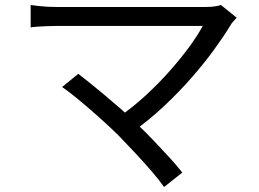

<svg xmlns="http://www.w3.org/2000/svg" viewBox="-20 -705 1040 770"><path d="M929 -634Q922 -626 915 -618.5Q908 -611 904 -603Q876 -557 836.5 -503Q797 -449 747 -392Q697 -335 638.5 -280Q580 -225 513 -177L451 -232Q512 -274 565 -323Q618 -372 662.5 -422.5Q707 -473 740.5 -519Q774 -565 793 -601Q774 -601 736 -601Q698 -601 648 -601Q598 -601 542.5 -601Q487 -601 432.5 -601Q378 -601 331 -601Q284 -601 250.5 -601Q217 -601 205 -601Q186 -601 166 -600Q146 -599 129.5 -598Q113 -597 103 -595V-685Q117 -683 134 -681Q151 -679 169.5 -678Q188 -677 205 -677Q216 -677 248.5 -677Q281 -677 328 -677Q375 -677 429.5 -677Q484 -677 540.5 -677Q597 -677 648.5 -677Q700 -677 740 -677Q780 -677 801 -677Q844 -677 866 -685ZM458 -159Q435 -182 404.5 -210Q374 -238 341 -266.5Q308 -295 279 -318.5Q250 -342 229 -356L294 -409Q311 -396 339 -373.5Q367 -351 400.5 -323Q434 -295 467 -266Q500 -237 527 -210Q559 -180 593.5 -144Q628 -108 659 -74Q690 -40 711 -13L638 45Q620 19 589.5 -16.5Q559 -52 524 -89.5Q489 -127 458 -159Z"/></svg>

Font: Noto Sans TC
Style: Regular
Weight: 400
Designer: Ryoko NISHIZUKA  (kana, bopomofo & ideographs); Paul D. Hunt (Latin, Greek & Cyrillic); Sandoll Communications , Soo-you
Foundry: Adobe
Version: Version 2.004-H2;hotconv 1.0.118;makeotfexe 2.5.65603